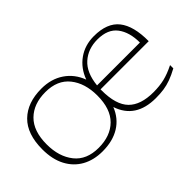

<svg xmlns="http://www.w3.org/2000/svg" viewBox="-65 -838 1164 1164"><g transform="rotate(-45 517.0 -256.0)"><path d="M967 -43Q928 -22 896.5 -10.5Q865 1 834 5.5Q803 10 764.5 10Q592 10 544 -134.5Q516.5 -64.5 456.2 -27.2Q396 10 308.5 10Q233.5 10 177.2 -21.2Q121 -52.5 89.5 -112.2Q58 -172 58 -257Q58 -388.5 126 -455.2Q194 -522 314.5 -522Q398 -522 458.2 -481.2Q518.5 -440.5 545.5 -368Q572 -440 629.5 -481Q687 -522 764.5 -522Q878 -522 928.5 -458Q979 -394 978 -265H565Q565 -260.5 565 -255.5Q565 -133 617.8 -79.2Q670.5 -25.5 779.5 -25.5Q831.5 -25.5 873.8 -35.5Q916 -45.5 967 -71ZM765.5 -492.5Q684.5 -492.5 630.8 -444.5Q577 -396.5 567 -297H934.5Q934.5 -386 894 -439.2Q853.5 -492.5 765.5 -492.5ZM306.5 -22Q408 -22 466.5 -80Q525 -138 525 -252Q525 -358 472.2 -424Q419.5 -490 316.5 -490Q215.5 -490 156.8 -432Q98 -374 98 -260Q98 -154.5 150.8 -88.2Q203.5 -22 306.5 -22Z"/></g></svg>

Font: Newsreader 6pt ExtraLight
Style: Regular
Weight: 275
Designer: Hugues Gentile
Foundry: Production Type
Version: Version 1.003; ttfautohint (v1.8.3)